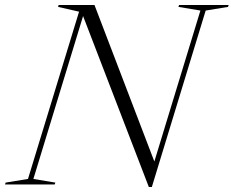

<svg xmlns="http://www.w3.org/2000/svg" viewBox="-61 -735 931 765"><path d="M758.5 -693 544 10H532L270 -671L72 -22L159.5 -7.5L157 0H-41L-38.5 -7.5L50.5 -22L254 -688.5L170.5 -707.5L172.5 -715H315.5L554 -91.5L737.5 -693L650 -707.5L652.5 -715H850L847.5 -707.5Z"/></svg>

Font: Newsreader 72pt Light
Style: Italic
Weight: 300
Italic angle: -17°
Designer: Hugues Gentile
Foundry: Production Type
Version: Version 1.003; ttfautohint (v1.8.3)